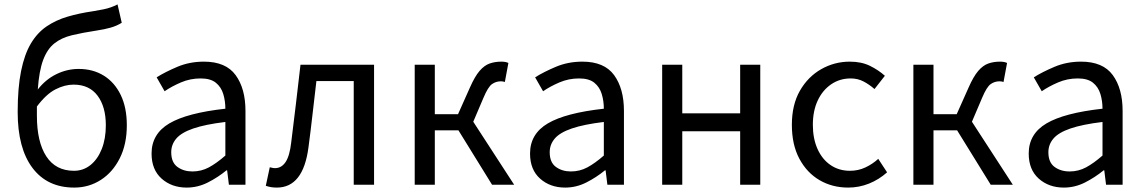

<svg xmlns="http://www.w3.org/2000/svg" viewBox="-20 -836 5182 869"><path d="M147 -312Q147 -194 189.5 -128.5Q232 -63 315 -63Q357 -63 389.5 -89Q422 -115 440.5 -161.5Q459 -208 459 -269Q459 -353 421.5 -403Q384 -453 313 -453Q273 -453 231 -431.5Q189 -410 147 -354Q147 -344 147 -333.5Q147 -323 147 -312ZM316 13Q194 13 127 -76Q60 -165 60 -329Q60 -439 75.5 -515Q91 -591 120 -639.5Q149 -688 191 -716.5Q233 -745 285.5 -760.5Q338 -776 400 -785Q431 -790 449.5 -794Q468 -798 482 -803Q496 -808 512 -816L531 -733Q509 -719 481 -711Q453 -703 419 -698Q353 -688 305.5 -676.5Q258 -665 226 -639.5Q194 -614 175.5 -565Q157 -516 151 -431Q187 -477 235.5 -500.5Q284 -524 336 -524Q401 -524 450 -493.5Q499 -463 526.5 -406Q554 -349 554 -269Q554 -183 522 -119.5Q490 -56 436 -21.5Q382 13 316 13Z M825 13Q757 13 711.5 -27.5Q666 -68 666 -141Q666 -230 746.5 -277.5Q827 -325 1000 -344Q1000 -379 990.5 -410.5Q981 -442 957 -461.5Q933 -481 888 -481Q841 -481 799 -463Q757 -445 725 -423L689 -486Q727 -510 782.5 -533.5Q838 -557 903 -557Q1002 -557 1046.5 -496Q1091 -435 1091 -334V0H1016L1008 -65H1005Q966 -33 920.5 -10Q875 13 825 13ZM851 -60Q891 -60 925.5 -78.5Q960 -97 1000 -132V-284Q909 -273 855 -254.5Q801 -236 778 -209Q755 -182 755 -147Q755 -101 783 -80.5Q811 -60 851 -60Z M1233 13Q1218 13 1206.5 11Q1195 9 1183 5L1201 -79Q1206 -78 1212 -76.5Q1218 -75 1225 -75Q1254 -75 1272.5 -102.5Q1291 -130 1298 -191Q1309 -279 1319.5 -367Q1330 -455 1340 -543H1673V0H1581V-469H1412Q1403 -394 1394.5 -318.5Q1386 -243 1376 -168Q1352 13 1233 13Z M1857 0V-543H1948V-319H2053L2107 -440Q2129 -490 2150.5 -515Q2172 -540 2196 -548.5Q2220 -557 2249 -557Q2269 -557 2281 -551L2265 -465Q2256 -468 2247 -468Q2225 -468 2207 -455.5Q2189 -443 2168 -393L2122 -285L2307 0H2207L2055 -246H1948V0Z M2538 13Q2470 13 2424.5 -27.5Q2379 -68 2379 -141Q2379 -230 2459.5 -277.5Q2540 -325 2713 -344Q2713 -379 2703.5 -410.5Q2694 -442 2670 -461.5Q2646 -481 2601 -481Q2554 -481 2512 -463Q2470 -445 2438 -423L2402 -486Q2440 -510 2495.5 -533.5Q2551 -557 2616 -557Q2715 -557 2759.5 -496Q2804 -435 2804 -334V0H2729L2721 -65H2718Q2679 -33 2633.5 -10Q2588 13 2538 13ZM2564 -60Q2604 -60 2638.5 -78.5Q2673 -97 2713 -132V-284Q2622 -273 2568 -254.5Q2514 -236 2491 -209Q2468 -182 2468 -147Q2468 -101 2496 -80.5Q2524 -60 2564 -60Z M2977 0V-543H3068V-323H3330V-543H3421V0H3330V-242H3068V0Z M3819 13Q3747 13 3689.5 -20.5Q3632 -54 3598 -117.5Q3564 -181 3564 -271Q3564 -362 3600.5 -425.5Q3637 -489 3697 -523Q3757 -557 3826 -557Q3879 -557 3917.5 -538Q3956 -519 3985 -493L3938 -433Q3914 -454 3888 -467.5Q3862 -481 3830 -481Q3781 -481 3742 -454.5Q3703 -428 3681 -381Q3659 -334 3659 -271Q3659 -209 3680 -162Q3701 -115 3739 -89Q3777 -63 3827 -63Q3865 -63 3897.5 -78.5Q3930 -94 3955 -117L3995 -56Q3958 -23 3913 -5Q3868 13 3819 13Z M4114 0V-543H4205V-319H4310L4364 -440Q4386 -490 4407.5 -515Q4429 -540 4453 -548.5Q4477 -557 4506 -557Q4526 -557 4538 -551L4522 -465Q4513 -468 4504 -468Q4482 -468 4464 -455.5Q4446 -443 4425 -393L4379 -285L4564 0H4464L4312 -246H4205V0Z M4795 13Q4727 13 4681.5 -27.5Q4636 -68 4636 -141Q4636 -230 4716.5 -277.5Q4797 -325 4970 -344Q4970 -379 4960.5 -410.5Q4951 -442 4927 -461.5Q4903 -481 4858 -481Q4811 -481 4769 -463Q4727 -445 4695 -423L4659 -486Q4697 -510 4752.5 -533.5Q4808 -557 4873 -557Q4972 -557 5016.5 -496Q5061 -435 5061 -334V0H4986L4978 -65H4975Q4936 -33 4890.5 -10Q4845 13 4795 13ZM4821 -60Q4861 -60 4895.5 -78.5Q4930 -97 4970 -132V-284Q4879 -273 4825 -254.5Q4771 -236 4748 -209Q4725 -182 4725 -147Q4725 -101 4753 -80.5Q4781 -60 4821 -60Z"/></svg>

Font: Source Han Sans SC
Style: Regular
Weight: 400
Designer: Ryoko NISHIZUKA 西塚涼子 (kana, bopomofo & ideographs); Paul D. Hunt (Latin, Greek & Cyrillic); Sandoll Communications 산돌커뮤니
Foundry: Adobe
Version: Version 2.002;hotconv 1.0.116;makeotfexe 2.5.65601; ttfautoh